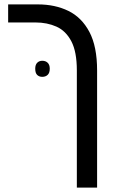

<svg xmlns="http://www.w3.org/2000/svg" viewBox="-20 -612 520 872"><path d="M329 240V-292Q329 -377 304 -424.5Q279 -472 236.5 -491Q194 -510 141 -510H17V-592H152Q230 -592 290.5 -562.5Q351 -533 386 -467Q421 -401 421 -292V240ZM140 -300Q140 -318 149 -327Q158 -336 172 -336Q187 -336 196.5 -327Q206 -318 206 -300Q206 -281 196.5 -272Q187 -263 172 -263Q158 -263 149 -271.5Q140 -280 140 -300Z"/></svg>

Font: Noto Sans Hebrew SemiCondensed
Style: Regular
Weight: 400
Width: 4
Designer: Monotype Design Team
Foundry: Monotype Imaging Inc.
Version: Version 2.004; ttfautohint (v1.8.4.7-5d5b)